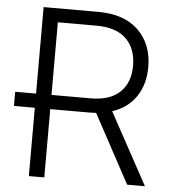

<svg xmlns="http://www.w3.org/2000/svg" viewBox="-52 -775 742 823"><g transform="rotate(5 319.0 -363.5)"><path d="M102.5 0V-293.9H12.7V-355H102.5V-727.1H337.4Q450.2 -727.1 511 -667.5Q571.8 -607.9 571.8 -509.8Q571.8 -436 536.4 -383.1Q501 -330.1 434.1 -308.1L602.1 0H525.4L366.2 -294.9Q348.6 -293.9 338.4 -293.9H168.9V0ZM168.9 -355H336.4Q419.9 -355 463.1 -396Q506.3 -437 506.3 -509.8Q506.3 -583.5 463.1 -625.5Q419.9 -667.5 335.4 -667.5H168.9Z"/></g></svg>

Font: Interop Light
Style: Regular
Weight: 300
Designer: Rasmus Andersson, Google, Jang Haemin
Foundry: jhaemin
Version: Version 1.007